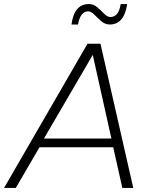

<svg xmlns="http://www.w3.org/2000/svg" viewBox="-48 -928 740 948"><path d="M610 0H556L511 -201H147L30 0H-28L384 -712H448ZM502 -244 410 -657 169 -244ZM494 -807Q471 -807 452 -823.5Q433 -840 417.5 -856Q402 -872 387 -872Q349 -872 337 -807H305Q318 -908 391 -908Q414 -908 432.5 -892Q451 -876 466.5 -860Q482 -844 497 -844Q538 -844 548 -908H580Q565 -807 494 -807Z"/></svg>

Font: Creato Display Light
Style: Italic
Weight: 300
Italic angle: -10°
Version: Version 1.000